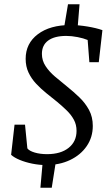

<svg xmlns="http://www.w3.org/2000/svg" viewBox="-20 -763 520 898"><path d="M195 9Q164 9 131.5 2.5Q99 -4 72.5 -15Q46 -26 32 -39L48 -180H97L108 -69Q117 -57 142.5 -49.5Q168 -42 200 -42Q264 -42 301 -71.5Q338 -101 338 -151Q338 -180 325.5 -203Q313 -226 292.5 -246Q272 -266 248 -286Q223 -306 197 -327Q171 -348 149 -371.5Q127 -395 113.5 -423.5Q100 -452 100 -488Q100 -560 157 -603Q214 -646 310 -646Q347 -646 389 -639Q431 -632 459 -622L442 -472H398L390 -576Q371 -584 343 -589.5Q315 -595 290 -595Q235 -595 205.5 -573.5Q176 -552 176 -511Q176 -480 193 -454Q210 -428 237 -405Q264 -382 294 -358Q324 -334 351.5 -307.5Q379 -281 396.5 -248.5Q414 -216 414 -174Q414 -121 385.5 -79.5Q357 -38 307.5 -14.5Q258 9 195 9ZM222 115H169L180 -9L242 -12ZM277 -618 298 -743H352L342 -620Z"/></svg>

Font: Faustina VF Beta
Style: Italic
Weight: 400
Italic angle: -8°
Designer: Alfonso Garcia
Foundry: Omnibus-Type
Version: Version 1.006